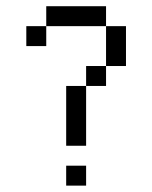

<svg xmlns="http://www.w3.org/2000/svg" viewBox="-20 -582 478 602"><path d="M187.5 -62.5H250V0H187.5ZM187.5 -312.5H250V-125H187.5ZM250 -375H312.5V-312.5H250ZM312.5 -500H375V-375H312.5ZM125 -562.5H312.5V-500H125ZM62.5 -500H125V-437.5H62.5Z"/></svg>

Font: Pixel Operator SC
Style: Regular
Weight: 400
Designer: Jayvee Enaguas (GrandChaos9000)
Foundry: The Grandoplex Project
Version: Version 1.4.1 (September 5, 2015)